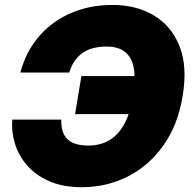

<svg xmlns="http://www.w3.org/2000/svg" viewBox="-20 -758 786 788"><path d="M316.9 10.3Q238.3 10.3 182.4 -14.2Q126.5 -38.6 91.3 -79.1Q56.2 -119.6 41.3 -168.5Q26.4 -217.3 30.3 -267.1H231.4Q231 -239.3 237.3 -219.2Q243.7 -199.2 257.3 -186.3Q271 -173.3 292.2 -167Q313.5 -160.6 342.8 -160.6Q391.6 -160.6 428.5 -182.4Q465.3 -204.1 490 -248.8Q514.6 -293.5 525.9 -363.3Q537.1 -430.7 529.5 -475.8Q522 -521 494.4 -543.9Q466.8 -566.9 417 -566.9Q387.2 -566.9 362.8 -560.5Q338.4 -554.2 319.3 -541Q300.3 -527.8 286.6 -508.1Q272.9 -488.3 264.2 -460.4H63.5Q81.1 -525.9 116.2 -577.4Q151.4 -628.9 200.9 -664.6Q250.5 -700.2 311.3 -719Q372.1 -737.8 440.4 -737.8Q539.1 -737.8 611.3 -694.8Q683.6 -651.9 716.8 -568.4Q750 -484.9 729.5 -363.3Q709.5 -242.7 649.4 -159.4Q589.4 -76.2 503.2 -33Q417 10.3 316.9 10.3ZM288.1 -289.6 314 -445.8H565.4L539.6 -289.6Z"/></svg>

Font: Inter 17pt Black
Style: Italic
Weight: 900
Italic angle: -9.3988°
Version: Version 4.001;git-66647c0bb